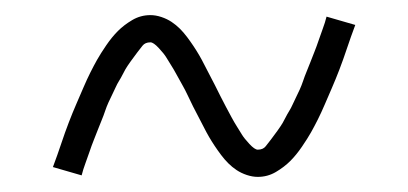

<svg xmlns="http://www.w3.org/2000/svg" viewBox="-20 -418 540 254"><path d="M321 -184Q314 -184 306.5 -186.5Q299 -189 293 -193Q287 -197 282 -202Q277 -207 272.5 -213Q268 -219 264 -225Q260 -231 256.5 -237Q253 -243 249.5 -250Q246 -257 242.5 -263.5Q239 -270 235.5 -277Q232 -284 228.5 -291.5Q225 -299 221 -306Q217 -313 213.5 -319.5Q210 -326 206.5 -331.5Q203 -337 200 -342Q197 -347 190 -354.5Q183 -362 179 -362Q172 -362 168.5 -357.5Q165 -353 161.5 -348.5Q158 -344 153 -337Q148 -330 146 -326.5Q144 -323 142 -319Q140 -315 137.5 -311Q135 -307 133 -302.5Q131 -298 128.5 -293Q126 -288 123.5 -282.5Q121 -277 119 -271Q117 -265 114.5 -259Q112 -253 109.5 -246.5Q107 -240 104 -232.5Q101 -225 98.5 -217.5Q96 -210 93 -202Q90 -194 88 -186L50 -197Q56 -213 61 -228Q66 -243 71 -256Q76 -269 81 -280.5Q86 -292 90.5 -302.5Q95 -313 99.5 -322Q104 -331 108.5 -339Q113 -347 120.5 -358Q128 -369 136 -377Q144 -385 155 -391.5Q166 -398 179 -398Q186 -398 193.5 -395.5Q201 -393 207 -389Q213 -385 218 -380Q223 -375 227.5 -369Q232 -363 236 -357Q240 -351 243.5 -345Q247 -339 250.5 -332Q254 -325 257.5 -318.5Q261 -312 264.5 -305Q268 -298 271.5 -291Q275 -284 279 -276.5Q283 -269 286.5 -262.5Q290 -256 293.5 -250.5Q297 -245 300 -240Q303 -235 310 -227.5Q317 -220 321 -220Q328 -220 331.5 -224.5Q335 -229 338.5 -233.5Q342 -238 347 -245Q352 -252 354 -255.5Q356 -259 358 -263Q360 -267 362.5 -271Q365 -275 367 -279.5Q369 -284 371.5 -289Q374 -294 376.5 -299.5Q379 -305 381 -311Q383 -317 385.5 -323Q388 -329 390.5 -335.5Q393 -342 396 -349.5Q399 -357 401.5 -364.5Q404 -372 407 -380Q410 -388 412 -396L450 -385Q444 -369 439 -354Q434 -339 429 -326Q424 -313 419 -301.5Q414 -290 409.5 -279.5Q405 -269 400.5 -260Q396 -251 391.5 -243Q387 -235 379.5 -224Q372 -213 364 -205Q356 -197 345 -190.5Q334 -184 321 -184Z"/></svg>

Font: Iosevka Term Curly Extralight
Style: Regular
Weight: 200
Designer: Belleve Invis
Foundry: Belleve Invis
Version: Version 32.3.0